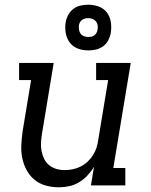

<svg xmlns="http://www.w3.org/2000/svg" viewBox="-20 -787 640 815"><path d="M230 8Q201 8 174 0.5Q147 -7 126.5 -24Q106 -41 93 -65Q80 -89 74.5 -116Q69 -143 70.5 -172Q72 -201 76 -230L112 -447H61V-520H208L158 -218Q155 -199 154 -181Q153 -163 156.5 -145.5Q160 -128 167.5 -112.5Q175 -97 188.5 -86Q202 -75 219 -70Q236 -65 255 -65Q272 -65 289 -68.5Q306 -72 322 -80Q338 -88 351.5 -100.5Q365 -113 374.5 -128Q384 -143 389.5 -159.5Q395 -176 397 -193L439 -447H388V-520H535L461 -74H512V0H366L379 -79Q367 -59 351 -42Q335 -25 315 -13Q295 -1 273 3.5Q251 8 230 8ZM355 -573Q331 -573 310 -581Q289 -589 276 -606.5Q263 -624 259 -647Q255 -670 259 -694Q262 -710 270.5 -725Q279 -740 292.5 -750Q306 -760 322.5 -763.5Q339 -767 355 -767Q378 -767 399.5 -759Q421 -751 434 -733.5Q447 -716 450.5 -693Q454 -670 450 -646Q447 -630 439 -615Q431 -600 417 -590Q403 -580 386.5 -576.5Q370 -573 355 -573ZM355 -630Q361 -630 368 -631.5Q375 -633 380.5 -637Q386 -641 389.5 -647.5Q393 -654 394 -660Q396 -670 394.5 -679.5Q393 -689 387.5 -696Q382 -703 373 -706.5Q364 -710 355 -710Q348 -710 341.5 -708.5Q335 -707 329 -703Q323 -699 319.5 -692.5Q316 -686 315 -680Q314 -670 315.5 -660.5Q317 -651 322 -644Q327 -637 336 -633.5Q345 -630 355 -630Z"/></svg>

Font: Iosevka Etoile Oblique
Style: Regular
Weight: 400
Italic angle: -9°
Designer: Belleve Invis
Foundry: Belleve Invis
Version: Version 15.5.2; ttfautohint (v1.8.4)